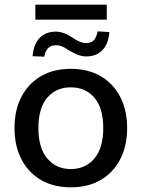

<svg xmlns="http://www.w3.org/2000/svg" viewBox="-20 -791 605 820"><path d="M283 9Q209 9 155.5 -22Q102 -53 72 -110Q42 -167 42 -244Q42 -322 72 -378.5Q102 -435 155.5 -466Q209 -497 283 -497Q356 -497 409.5 -466Q463 -435 493 -378Q523 -321 523 -244Q523 -167 493 -110Q463 -53 409.5 -22Q356 9 283 9ZM282 -69Q345 -69 383 -114Q421 -159 421 -244Q421 -330 383 -374Q345 -418 282 -418Q220 -418 182 -374Q144 -330 144 -244Q144 -159 182 -114Q220 -69 282 -69ZM131 -707V-771H436V-707ZM169 -549 119 -551Q122 -586 135 -609.5Q148 -633 169.5 -644.5Q191 -656 218 -656Q234 -656 251.5 -650Q269 -644 293 -628Q308 -618 321.5 -612.5Q335 -607 346 -607Q369 -607 380.5 -619Q392 -631 397 -657L447 -654Q443 -602 416.5 -576Q390 -550 349 -550Q331 -550 313.5 -556.5Q296 -563 273 -577Q255 -589 243 -593.5Q231 -598 221 -598Q198 -598 186 -586Q174 -574 169 -549Z"/></svg>

Font: Nunito Sans 12pt ExtraLight SemiBold
Style: Regular
Weight: 600
Version: Version 3.101;gftools[0.9.27]